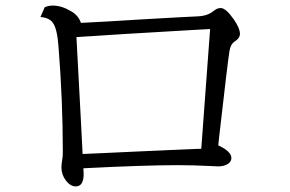

<svg xmlns="http://www.w3.org/2000/svg" viewBox="-20 -709 1040 688"><path d="M140.1 -683.1Q153.8 -689 168.9 -689Q200.7 -689 234.4 -668.9Q261.2 -653.8 270 -627Q359.4 -631.3 481.9 -639.2Q576.2 -645 620.1 -647Q669.4 -649.4 678.2 -649.9Q681.6 -649.9 688.5 -650.4Q724.1 -651.9 745.6 -669.9Q757.8 -680.2 771 -680.2Q789.1 -680.2 817.4 -640.1Q839.8 -607.9 839.8 -587.4Q839.8 -572.3 820.8 -560.1Q806.2 -550.8 802.2 -525.9Q795.4 -482.9 765.1 -216.8L762.2 -188Q809.1 -166.5 809.1 -142.6Q809.1 -129.4 795.7 -121.1Q782.2 -112.8 761.7 -112.8Q753.4 -112.8 739.3 -113.8Q673.8 -117.2 618.7 -117.2Q496.6 -117.2 278.8 -106Q279.8 -91.3 279.8 -85.9Q279.8 -41 251.5 -41Q231.4 -41 214.8 -64Q200.2 -84 200.2 -108.9Q200.2 -121.6 203.1 -137.2Q205.1 -147.5 205.1 -164.1Q205.1 -349.1 189.5 -543.9Q184.6 -606.9 169.4 -627.4Q155.8 -646 125 -647.9ZM732.9 -605 680.2 -602.1Q406.7 -586.4 253.9 -576.2Q260.7 -458.5 269.5 -284.7L274.9 -179.2L275.9 -157.2L344.2 -160.2L480.5 -166.5L588.4 -171.4L679.2 -175.3L701.2 -175.8Z"/></svg>

Font: BIZ UDMincho
Style: Regular
Weight: 400
Monospace: yes
Designer: TypeBank Co., Ltd.
Foundry: Morisawa Inc.
Version: Version 1.06